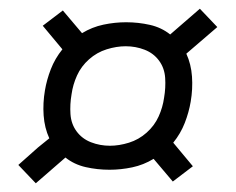

<svg xmlns="http://www.w3.org/2000/svg" viewBox="-20 -560 540 440"><path d="M62 -140 22 -182 67 -222 93 -243Q82 -267 80 -295.5Q78 -324 83 -353Q87 -377 96.5 -401.5Q106 -426 123 -447L78 -501L124 -536L168 -484Q191 -498 217 -503.5Q243 -509 269 -509Q297 -509 323.5 -503Q350 -497 370 -481L438 -540L478 -498L407 -437Q418 -413 420 -384.5Q422 -356 417 -327Q413 -303 403.5 -278.5Q394 -254 377 -233L422 -179L376 -144L332 -196Q309 -182 283 -176.5Q257 -171 231 -171Q203 -171 176.5 -177Q150 -183 130 -199ZM232 -226Q253 -226 275.5 -233Q298 -240 316 -256Q334 -272 343.5 -293Q353 -314 356 -336Q360 -359 358.5 -381.5Q357 -404 344.5 -421Q332 -438 311.5 -446Q291 -454 268 -454Q247 -454 224.5 -447Q202 -440 184 -424Q166 -408 156.5 -387Q147 -366 144 -344Q140 -321 141.5 -298.5Q143 -276 155.5 -259Q168 -242 188.5 -234Q209 -226 232 -226Z"/></svg>

Font: Iosevka Curly Slab Light
Style: Italic
Weight: 300
Italic angle: -9°
Monospace: yes
Designer: Belleve Invis
Foundry: Belleve Invis
Version: Version 22.1.2; ttfautohint (v1.8.4)